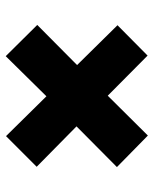

<svg xmlns="http://www.w3.org/2000/svg" viewBox="47 -678 536 670"><g transform="rotate(90 315.0 -343.0)"><path d="M316 -237 176 -95 67 -205 207 -344 68 -485 174 -590 314 -451 453 -591 563 -483 421 -342 562 -203 455 -96Z"/></g></svg>

Font: Overpass Heavy
Style: Regular
Weight: 900
Designer: Delve Withrington, Thomas Jockin
Foundry: Delve Fonts
Version: Version 3.000;DELV;Overpass